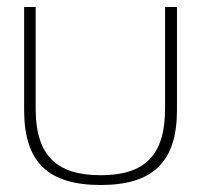

<svg xmlns="http://www.w3.org/2000/svg" viewBox="-20 -520 575 549"><path d="M49 -205C49 -56 118 9 268 9C416 9 486 -56 486 -205V-500H452V-209C452 -76 394 -19 268 -19C141 -19 82 -76 82 -209V-500H49Z"/></svg>

Font: LT Wave Text Thin
Style: Regular
Weight: 100
Designer: Daniel Lyons
Version: Version 2.5 (Glyphs App)